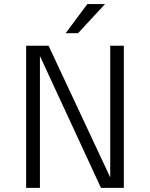

<svg xmlns="http://www.w3.org/2000/svg" viewBox="-20 -912 728 932"><path d="M106.9 0V-689.9H215.8L515.1 -50.8V-689.9H581.1V0H470.2L173.8 -640.1V0ZM298.8 -751 403.8 -892.1H489.7L358.9 -751Z"/></svg>

Font: Acari Sans Light
Style: Regular
Weight: 300
Designer: Alfredo Marco Pradil and Stefan Peev
Foundry: Hanken Design Co.
Version: Version 1.045;January 11, 2019;FontCreator 11.5.0.2425 64-bi